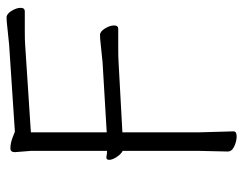

<svg xmlns="http://www.w3.org/2000/svg" viewBox="-100 -650 759 600"><g transform="rotate(-90 280.0 -350.5)"><path d="M108 -634 104 -684Q104 -698 116 -698Q132 -698 150 -691L168 -684L440 -702Q463 -704 488.5 -707Q514 -710 525 -710Q536 -710 545.5 -694.5Q555 -679 555 -666Q555 -653 544 -653Q544 -653 482 -653Q455 -653 441 -652L166 -634V-397L385 -410Q408 -412 433.5 -415Q459 -418 470 -418Q481 -418 490.5 -402.5Q500 -387 500 -374Q500 -361 489 -361H426Q400 -361 386 -360L166 -348V-107L169 -1Q169 9 153.5 9Q138 9 122 1.5Q106 -6 106 -19L108 -108V-347Q97 -353 88.5 -366.5Q80 -380 80 -389Q80 -398 87 -398H89Q99 -396 108 -396Z"/></g></svg>

Font: LXGW WenKai Light
Style: Regular
Weight: 300
Designer: LXGW / Fontworks Inc.
Foundry: LXGW / Fontworks Inc.
Version: Version 1.501; October 10, 2024